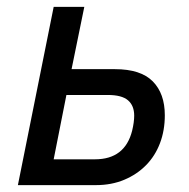

<svg xmlns="http://www.w3.org/2000/svg" viewBox="-20 -538 549 558"><path d="M136 -518H225L188 -337H314Q389 -337 424 -301.5Q459 -266 459 -203Q459 -159 445 -122Q431 -85 404.5 -58Q378 -31 341 -15.5Q304 0 259 0H32ZM256 -75Q343 -75 364 -158Q370 -183 370 -202Q370 -231 352 -246.5Q334 -262 293 -262H173L136 -75Z"/></svg>

Font: IBM Plex Sans Text
Style: Italic
Weight: 450
Italic angle: -11°
Designer: Mike Abbink, Paul van der Laan, Pieter van Rosmalen
Foundry: Bold Monday
Version: Version 3.005